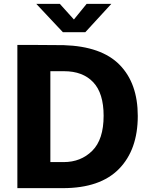

<svg xmlns="http://www.w3.org/2000/svg" viewBox="-20 -975 768 995"><path d="M173 -742Q278 -742 310 -741Q506 -735 600 -639Q694 -543 694 -374Q694 -199 596.5 -99.5Q499 0 306 0H70V-742ZM241 -135H310Q399 -135 458 -193.5Q517 -252 517 -375Q517 -492 463 -549Q409 -606 312 -606H241ZM557 -955 422 -808H306L168 -955H290L363 -874L429 -955Z"/></svg>

Font: Morrison
Style: Bold
Weight: 700
Designer: Pablo Impallari, Rodrigo Fuenzalida (Modified by Dan O. Williams)
Version: Version 0.03;June 6, 2019;FontCreator 11.5.0.2425 64-bit; tt